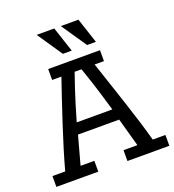

<svg xmlns="http://www.w3.org/2000/svg" viewBox="-141 -847 865 952"><g transform="rotate(-20 292.0 -371.0)"><path d="M428.7 -563V-505.4H379.4Q413.1 -405.8 432.4 -346.7Q451.7 -287.6 458 -269Q476.6 -212.9 493.2 -159.2Q509.8 -105.5 522.9 -57.1H589.8V0H368.7V-57.1H441.9L400.4 -207H183.1L142.1 -57.1H214.8V0H-6.3V-57.1H61Q75.2 -109.4 92.5 -166Q109.9 -222.7 128.7 -280.5Q147.5 -338.4 166.7 -395.3Q186 -452.1 204.1 -505.4H155.3V-563ZM385.7 -266.1Q376 -298.3 358.6 -357.2Q341.3 -416 310.1 -505.4H273.9Q242.7 -416 224.9 -357.2Q207 -298.3 197.8 -266.1ZM249.5 -608.9 159.7 -741.7H252.4L296.4 -608.9ZM377.4 -608.9 287.1 -741.7H379.9L423.8 -608.9Z"/></g></svg>

Font: Rokkitt
Style: Regular
Weight: 400
Version: Version 1.2; ttfautohint (v1.5) -l 7 -r 28 -G 50 -x 13 -D la